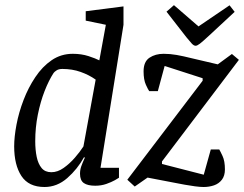

<svg xmlns="http://www.w3.org/2000/svg" viewBox="-20 -724 957 753"><path d="M154.6 9.4Q92.4 9.4 64 -33.8Q35.6 -77 35.6 -150Q35.6 -187.3 44.7 -235.3Q53.8 -283.3 72.4 -331.8Q90.9 -380.3 118.6 -421.6Q146.2 -463 182.8 -488Q219.4 -513 265.4 -513Q299.2 -513 327.3 -503.9Q355.3 -494.7 369.6 -487.3L395.1 -626.8L316.2 -643.1V-679.9L464.3 -698.9V-626.8L374.2 -66H446.6V-27Q444.4 -25 430.8 -17.4Q417.1 -9.7 397 -2.6Q376.9 4.4 353.4 4.4Q323.7 4.4 308.7 -6.1Q293.8 -16.6 293.8 -42.4Q293.8 -57.7 298.4 -71Q302.9 -84.3 312.8 -105.6L309.6 -107.6Q283.8 -60.7 243.8 -25.6Q203.8 9.4 154.6 9.4ZM181.4 -48.6Q206 -48.6 229.6 -65.4Q253.3 -82.2 273.5 -105.4Q293.7 -128.6 307.2 -149.7L355.2 -411.8Q329.5 -430 296.5 -441.8Q263.5 -453.6 224.7 -453.6Q210.4 -453.6 201.9 -448Q193.3 -442.4 190.2 -437.8Q171.5 -409.2 155 -367.1Q138.6 -325.1 128.4 -274.5Q118.2 -223.9 118.2 -170.1Q118.2 -136.4 123.9 -108.9Q129.6 -81.4 143.2 -65Q156.8 -48.6 181.4 -48.6ZM778.3 9.4Q765 9.4 744.5 6.7Q724 3.9 704.5 0.4Q685.1 -3.1 671.3 -5.9L558.7 -27.5L508.4 7.6L479.3 -19.1L774.7 -407.3V-417.2L625.7 -465.3L599 -366.6H565.2Q561.4 -371.4 552.3 -391.2Q543.1 -411 543.1 -444.1Q543.1 -482.1 566.2 -497.6Q589.2 -513 621.9 -513Q647 -513 672.7 -508.5Q698.3 -504 731.3 -495.7L834.1 -471.6L889.5 -512.3L916.9 -489.3L615.3 -90.9V-80.9L779.1 -38.8L806.7 -137.8H839.9Q843.5 -132 852.8 -112.2Q862.1 -92.4 862.1 -59.6Q862.1 -34.6 850.2 -19.1Q838.3 -3.6 819.3 2.9Q800.3 9.4 778.3 9.4ZM747.1 -544.5Q740.1 -544.5 731.7 -553.6Q723.3 -562.6 711 -578L633 -678.2L662.2 -703.8L758.5 -620.4L880.3 -703.2L900.3 -677.5L801.3 -585.6Q775.2 -561.3 764.2 -552.9Q753.3 -544.5 747.1 -544.5Z"/></svg>

Font: Faustina Light
Style: Italic
Weight: 300
Italic angle: -8°
Designer: Alfonso Garcia
Foundry: http://www.omnibus-type.com
Version: Version 1.200